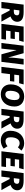

<svg xmlns="http://www.w3.org/2000/svg" viewBox="2115 -2737 638 4908"><g transform="rotate(90 2434.0 -283.0)"><path d="M537 -405Q537 -346 501.5 -300.5Q466 -255 401 -234L533 0H359L250 -210H214L188 0H29L98 -568H286Q419 -568 478 -525.5Q537 -483 537 -405ZM275 -317Q326 -317 349 -339.5Q372 -362 372 -400Q372 -430 351 -444.5Q330 -459 283 -459H245L227 -317Z M805 -453 791 -343H978L965 -233H777L763 -118H992L979 0H590L659 -568H1050L1019 -453Z M1451 -180Q1451 -191 1451.5 -214.5Q1452 -238 1454 -268Q1456 -298 1458.5 -331.5Q1461 -365 1465 -396L1486 -568H1631L1561 0H1369L1263 -379H1258Q1258 -360 1255 -318.5Q1252 -277 1246.5 -224Q1241 -171 1235 -112.5Q1229 -54 1223 0H1079L1148 -568H1340L1447 -180Z M1904 -453 1888 -329H2066L2053 -219H1875L1848 0H1689L1758 -568H2138L2107 -453Z M2703 -336Q2703 -260 2681.5 -195.5Q2660 -131 2619.5 -84Q2579 -37 2521.5 -10.5Q2464 16 2392 16Q2333 16 2286 -1.5Q2239 -19 2206 -52Q2173 -85 2155 -131Q2137 -177 2137 -234Q2137 -316 2159.5 -380.5Q2182 -445 2223 -490Q2264 -535 2321 -558.5Q2378 -582 2446 -582Q2504 -582 2551.5 -565Q2599 -548 2632.5 -516.5Q2666 -485 2684.5 -439.5Q2703 -394 2703 -336ZM2396 -101Q2434 -101 2461 -122.5Q2488 -144 2505 -178Q2522 -212 2530 -254.5Q2538 -297 2538 -338Q2538 -405 2513.5 -434.5Q2489 -464 2441 -464Q2403 -464 2376.5 -443.5Q2350 -423 2333.5 -389.5Q2317 -356 2309 -313.5Q2301 -271 2301 -226Q2301 -160 2325 -130.5Q2349 -101 2396 -101Z M3270 -405Q3270 -346 3234.5 -300.5Q3199 -255 3134 -234L3266 0H3092L2983 -210H2947L2921 0H2762L2831 -568H3019Q3152 -568 3211 -525.5Q3270 -483 3270 -405ZM3008 -317Q3059 -317 3082 -339.5Q3105 -362 3105 -400Q3105 -430 3084 -444.5Q3063 -459 3016 -459H2978L2960 -317Z M3744 -421Q3699 -466 3640 -466Q3603 -466 3575 -448.5Q3547 -431 3528 -400.5Q3509 -370 3499 -328.5Q3489 -287 3489 -238Q3489 -166 3515.5 -135.5Q3542 -105 3592 -105Q3624 -105 3655 -117.5Q3686 -130 3718 -156L3780 -58Q3740 -26 3686.5 -5Q3633 16 3567 16Q3513 16 3468.5 -0.5Q3424 -17 3391.5 -48.5Q3359 -80 3341 -125Q3323 -170 3323 -227Q3323 -310 3347 -376Q3371 -442 3413 -487.5Q3455 -533 3513 -557.5Q3571 -582 3639 -582Q3698 -582 3745.5 -563.5Q3793 -545 3830 -511Z M4062 -453 4048 -343H4235L4222 -233H4034L4020 -118H4249L4236 0H3847L3916 -568H4307L4276 -453Z M4844 -405Q4844 -346 4808.5 -300.5Q4773 -255 4708 -234L4840 0H4666L4557 -210H4521L4495 0H4336L4405 -568H4593Q4726 -568 4785 -525.5Q4844 -483 4844 -405ZM4582 -317Q4633 -317 4656 -339.5Q4679 -362 4679 -400Q4679 -430 4658 -444.5Q4637 -459 4590 -459H4552L4534 -317Z"/></g></svg>

Font: Qjlgwqiwhsfqbnnlvksmvfsycuq
Style: Regular
Weight: 700
Italic angle: -8°
Designer: Carrois Corporate & Edenspiekermann
Foundry: Carrois Corporate GbR & Edenspiekermann AG
Version: Version 2.001